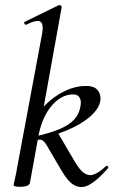

<svg xmlns="http://www.w3.org/2000/svg" viewBox="-20 -746 457 775"><path d="M62 8Q46 8 40.5 6Q35 4 35 1Q35 -2 40.5 -25Q46 -48 50 -74L150 -610Q157 -649 143 -658.5Q129 -668 85 -646Q81 -645 78.5 -651Q76 -657 80 -658L217 -725Q221 -727 225.5 -723.5Q230 -720 229 -717L137 -207L101 -9Q98 8 62 8ZM310 9Q287 9 269 -5.5Q251 -20 228 -58L170 -157Q159 -176 149.5 -180.5Q140 -185 116 -179L212 -213L281 -95Q302 -60 316.5 -49.5Q331 -39 345 -39Q356 -39 372 -48Q388 -57 407 -75Q411 -79 415 -74.5Q419 -70 416 -67Q349 9 310 9ZM116 -179V-194Q180 -208 219.5 -224.5Q259 -241 279.5 -263.5Q300 -286 305 -318Q309 -340 301 -352.5Q293 -365 276 -365Q229 -365 191 -322Q153 -279 137 -207L104 -243Q128 -288 163.5 -323Q199 -358 241.5 -378.5Q284 -399 327 -399Q355 -399 367.5 -388.5Q380 -378 383.5 -364Q387 -350 385 -339Q380 -308 345.5 -277Q311 -246 252.5 -221Q194 -196 116 -179Z"/></svg>

Font: Cormorant Infant Light Medium
Style: Italic
Weight: 500
Italic angle: -10°
Version: Version 4.001